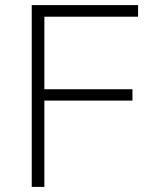

<svg xmlns="http://www.w3.org/2000/svg" viewBox="-20 -733 612 753"><path d="M104.5 0V-713H521.5V-667.5H154V-383H499.5V-338.5H154V0Z"/></svg>

Font: Commissioner ExtraLight
Style: Regular
Weight: 200
Designer: Kostas Bartsokas
Foundry: Kostas Bartsokas
Version: Version 1.000; ttfautohint (v1.8.3)